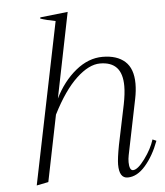

<svg xmlns="http://www.w3.org/2000/svg" viewBox="-52 -755 699 811"><g transform="rotate(-5 297.5 -349.5)"><path d="M591 -134Q568 -72 532.5 -31Q497 10 457 10Q421 10 421 -48Q421 -73 432 -131L467 -299Q476 -344 476 -376Q476 -429 452.5 -454.5Q429 -480 382 -480Q335 -480 281.5 -430Q228 -380 178 -281L121 0L71 10L211 -675Q173 -682 147 -691L148 -696L265 -709L192 -348Q227 -419 281 -463Q335 -507 395 -507Q456 -507 490 -476.5Q524 -446 524 -382Q524 -352 517 -318L469 -83Q466 -68 466 -54Q466 -38 470 -28.5Q474 -19 482 -19Q502 -19 532.5 -60.5Q563 -102 575 -141Z"/></g></svg>

Font: Trirong ExtraLight
Style: Italic
Weight: 275
Italic angle: -12°
Designer: Katatrad Team
Foundry: CadsonDemak
Version: Version 1.003